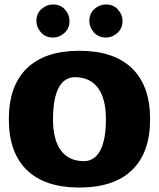

<svg xmlns="http://www.w3.org/2000/svg" viewBox="-20 -840 720 870"><path d="M101.8 -69.3Q20 -148.4 20 -299.8Q20 -451.2 101.8 -530.5Q183.6 -609.9 339.8 -609.9Q496.1 -609.9 578.1 -530.5Q660.2 -451.2 660.2 -299.8Q660.2 -148.4 578.1 -69.3Q496.1 9.8 339.8 9.8Q183.6 9.8 101.8 -69.3ZM145 -745.1Q145 -778.8 168.2 -799.3Q191.4 -819.8 220.2 -819.8Q253.9 -819.8 274.4 -796.9Q294.9 -773.9 294.9 -745.1Q294.9 -711.4 272 -690.7Q249 -669.9 220.2 -669.9Q186.5 -669.9 165.8 -693.1Q145 -716.3 145 -745.1ZM220.2 -299.8Q220.2 -207 255.9 -158.4Q291.5 -109.9 359.9 -109.9Q408.7 -109.9 434.3 -158.4Q460 -207 460 -299.8Q460 -392.6 424.1 -441.4Q388.2 -490.2 319.8 -490.2Q271 -490.2 245.6 -441.7Q220.2 -393.1 220.2 -299.8ZM384.8 -745.1Q384.8 -778.8 408 -799.3Q431.2 -819.8 460 -819.8Q493.7 -819.8 514.4 -796.9Q535.2 -773.9 535.2 -745.1Q535.2 -711.4 512 -690.7Q488.8 -669.9 460 -669.9Q426.3 -669.9 405.5 -693.1Q384.8 -716.3 384.8 -745.1Z"/></svg>

Font: Zantroke
Style: Regular
Weight: 500
Foundry: gluk
Version: Version 0.36